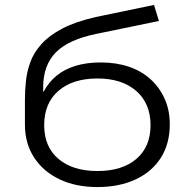

<svg xmlns="http://www.w3.org/2000/svg" viewBox="-20 -750 789 778"><path d="M375 8Q287 8 221 -23.5Q155 -55 118 -112Q81 -169 81 -245V-346Q81 -382 85 -421Q89 -460 103 -498.5Q117 -537 148 -571.5Q179 -606 232 -634Q285 -662 368 -681L604 -730L624 -665L372 -613Q258 -590 206.5 -538Q155 -486 155 -396V-379H157Q178 -418 210 -444Q242 -470 287 -483.5Q332 -497 388 -497Q451 -497 502.5 -479.5Q554 -462 590.5 -428.5Q627 -395 647.5 -349Q668 -303 668 -246Q668 -168 632 -111Q596 -54 529.5 -23Q463 8 375 8ZM375 -57Q475 -57 532.5 -106Q590 -155 590 -243Q590 -331 532 -381.5Q474 -432 375 -432Q275 -432 217 -382Q159 -332 159 -243Q159 -155 217 -106Q275 -57 375 -57Z"/></svg>

Font: Nunito Sans 7pt Expanded Light
Style: Regular
Weight: 300
Width: 7
Designer: Vernon Adams
Foundry: Vernon Adams
Version: Version 3.101;gftools[0.9.27]